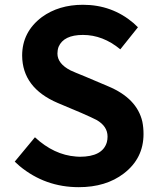

<svg xmlns="http://www.w3.org/2000/svg" viewBox="-20 -774 663 808"><path d="M311.5 13.7Q169.9 13.7 62.5 -75.2Q51.8 -85 42 -93.8L127 -196.3Q207 -122.1 299.8 -115.2Q308.6 -114.3 315.4 -114.3Q412.1 -114.3 429.7 -175.8Q432.6 -186.5 432.6 -199.2Q432.6 -243.2 385.7 -269.5Q369.1 -278.3 322.3 -298.8L222.7 -340.8Q74.2 -404.3 73.2 -540Q73.2 -639.6 156.2 -702.1Q227.5 -753.9 329.1 -753.9Q451.2 -753.9 542 -676.8Q551.8 -668 560.5 -659.2L486.3 -566.4Q413.1 -627 329.1 -627Q248 -627 226.6 -577.1Q221.7 -563.5 221.7 -548.8Q221.7 -505.9 277.3 -477.5Q293.9 -469.7 337.9 -452.1L434.6 -411.1Q556.6 -360.4 579.1 -261.7Q584 -237.3 584 -210Q584 -107.4 501 -43.9Q425.8 13.7 311.5 13.7Z"/></svg>

Font: Taipei Sans TC Beta
Style: Bold
Weight: 700
Designer: JT Foundry
Foundry: JT Foundry
Version: Version 1.000